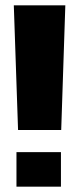

<svg xmlns="http://www.w3.org/2000/svg" viewBox="-20 -695 298 723"><path d="M48 -205.5H210.5L226 -675H32ZM42 8H209.5V-122H42Z"/></svg>

Font: Anybody UltraCondensed Thin
Style: Bold
Weight: 700
Version: Version 1.111